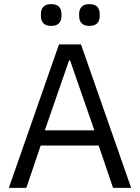

<svg xmlns="http://www.w3.org/2000/svg" viewBox="-20 -914 681 934"><path d="M530 0 460 -206H178L108 0H23L267 -698H374L618 0ZM321 -620H316L198 -280H439ZM229 -788Q203 -788 191 -801Q179 -814 179 -835V-847Q179 -868 191 -881Q203 -894 229 -894Q255 -894 267 -881Q279 -868 279 -847V-835Q279 -814 267 -801Q255 -788 229 -788ZM415 -788Q389 -788 377 -801Q365 -814 365 -835V-847Q365 -868 377 -881Q389 -894 415 -894Q441 -894 453 -881Q465 -868 465 -847V-835Q465 -814 453 -801Q441 -788 415 -788Z"/></svg>

Font: IBM Plex Sans Devanagari
Style: Regular
Weight: 400
Designer: Mike Abbink, Paul van der Laan, Pieter van Rosmalen, Erin McLaughlin
Foundry: Bold Monday
Version: Version 1.1